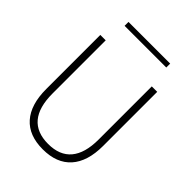

<svg xmlns="http://www.w3.org/2000/svg" viewBox="-264 -1063 1207 1207"><g transform="rotate(45 339.5 -459.0)"><path d="M86.9 -269.5V-750H134.8V-277.3Q134.8 -33.2 339.4 -33.2Q441.4 -33.2 492.9 -94.7Q544.4 -156.2 544.4 -277.3V-750H592.8V-269.5Q592.8 -130.9 527.8 -58.1Q462.9 14.6 339.4 14.6Q215.8 14.6 151.4 -58.1Q86.9 -130.9 86.9 -269.5ZM154.3 -933.1H524.9V-898.4H154.3Z"/></g></svg>

Font: Spartan MB Light
Style: Regular
Weight: 300
Designer: Matt Bailey, Mirko Velimirovic
Foundry: Matt Bailey
Version: Version 1.005